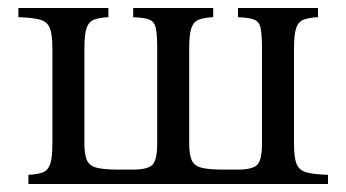

<svg xmlns="http://www.w3.org/2000/svg" viewBox="-20 -460 866 480"><path d="M715 -101Q715 -66 721.5 -50Q728 -34 746.5 -29Q765 -24 800 -23V0H51V-23Q74 -24 87 -29Q100 -34 105.5 -50Q111 -66 111 -101V-339Q111 -374 104.5 -390Q98 -406 79.5 -411Q61 -416 26 -417V-440H251V-417Q229 -416 215.5 -411Q202 -406 196.5 -390Q191 -374 191 -339V-101Q191 -73 197.5 -59Q204 -45 222.5 -40.5Q241 -36 276 -36H313Q347 -36 360 -47Q373 -58 373 -101V-339Q373 -374 369.5 -390Q366 -406 353.5 -411Q341 -416 313 -417V-440H513V-417Q491 -416 477.5 -411Q464 -406 458.5 -390Q453 -374 453 -339V-101Q453 -73 459.5 -59Q466 -45 484.5 -40.5Q503 -36 538 -36H575Q609 -36 622 -47Q635 -58 635 -101V-339Q635 -374 631.5 -390Q628 -406 615.5 -411Q603 -416 575 -417V-440H775V-417Q753 -416 739.5 -411Q726 -406 720.5 -390Q715 -374 715 -339Z"/></svg>

Font: Bona Nova
Style: Regular
Weight: 400
Designer: Mateusz Machalski
Foundry: Capitalics
Version: Version 4.001; ttfautohint (v1.8.3)